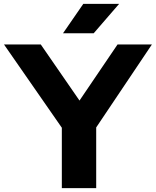

<svg xmlns="http://www.w3.org/2000/svg" viewBox="-44 -969 802 989"><path d="M738.5 -740 451.5 -312.5V0H274.5V-311L-23.5 -740H166L365.5 -451L561.5 -740ZM280.5 -797.5 385 -949H569.5L438.5 -797.5Z"/></svg>

Font: Encode Sans Expanded
Style: Bold
Weight: 700
Width: 7
Designer: Multiple Designers
Foundry: Impallari Type
Version: Version 2.000